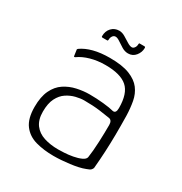

<svg xmlns="http://www.w3.org/2000/svg" viewBox="-146 -706 779 823"><g transform="rotate(30 243.5 -295.0)"><path d="M233 8Q185 8 145 -3Q105 -14 81.5 -45Q58 -76 58 -134Q58 -184 73.5 -216.5Q89 -249 115.5 -266.5Q142 -284 174 -291Q206 -298 236 -298Q271 -298 305 -294.5Q339 -291 357 -286Q374 -283 374 -310Q374 -382 340.5 -411.5Q307 -441 233 -441Q193 -441 159.5 -431.5Q126 -422 104 -406Q101 -404 98.5 -404Q96 -404 96 -407L92 -435Q91 -438 92.5 -439Q94 -440 95 -442Q119 -459 153.5 -468Q188 -477 233 -477Q295 -477 331.5 -462.5Q368 -448 386.5 -423.5Q405 -399 411 -366.5Q417 -334 418 -298Q419 -245 418.5 -202.5Q418 -160 416 -119.5Q414 -79 410 -35Q409 -30 404 -24.5Q399 -19 384 -14Q369 -8 350.5 -4Q332 0 312 2.5Q292 5 272 6.5Q252 8 233 8ZM236 -26Q246 -26 266 -27Q286 -28 308 -32Q330 -36 346.5 -43.5Q363 -51 365 -62Q370 -95 372 -141Q374 -187 374 -226Q374 -249 358 -252Q342 -255 307.5 -259.5Q273 -264 229 -264Q211 -264 188.5 -258.5Q166 -253 145.5 -239.5Q125 -226 112 -200.5Q99 -175 99 -134Q99 -94 117 -70Q135 -46 166.5 -36Q198 -26 236 -26ZM162 -536Q157 -536 157 -541Q157 -566 172 -582Q187 -598 210 -598Q224 -598 238.5 -589.5Q253 -581 267 -572Q281 -563 291 -563Q298 -563 303.5 -570.5Q309 -578 309 -588Q309 -594 312 -594H336Q341 -594 341 -588Q341 -567 327 -549.5Q313 -532 290 -532Q274 -532 259 -541Q244 -550 231 -559Q218 -568 209 -568Q200 -568 194.5 -560Q189 -552 189 -541Q189 -536 185 -536Z"/></g></svg>

Font: Glory Thin ExtraLight
Style: Regular
Weight: 250
Version: Version 1.011